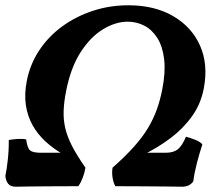

<svg xmlns="http://www.w3.org/2000/svg" viewBox="-29 -705 814 727"><path d="M30.7 2Q11 2 1.9 -9.4Q-7.2 -20.8 -8.7 -39.1Q-3.6 -62.6 0.5 -99.5Q4.6 -136.3 4.2 -174.8Q16.3 -177.2 35.1 -178.7Q53.9 -180.2 70 -177.2Q74.6 -143.9 85.2 -135.2Q95.9 -126.6 125.6 -126.6H220.6L205.9 -123.2Q170.7 -143.9 141.9 -170.6Q113.1 -197.4 94.3 -231Q75.4 -264.5 69 -306.4Q62.6 -348.4 72.6 -399.4Q85 -462.3 119.8 -514.7Q154.6 -567.1 206.6 -605.1Q258.7 -643 322.6 -664Q386.5 -685 457.3 -685Q556.6 -685 627 -643.8Q697.4 -602.7 728.7 -531.6Q760 -460.6 742.6 -369.9Q731.5 -311.5 698.3 -265.1Q665.2 -218.6 616.9 -182.2Q568.7 -145.7 511.3 -118.1L493.9 -126.6H598.6Q628.3 -126.6 644.9 -140.3Q661.5 -154 675 -187.4Q691.2 -183.2 709.7 -175.9Q728.3 -168.6 737.3 -158.5Q726.3 -125.1 716.6 -87.7Q706.9 -50.4 703 -18.7Q689.4 2 660 2Q640.4 1.5 604.1 1.2Q567.7 1 517.9 0.5Q468 0 407.8 0Q400.2 -13.2 397.2 -32.6Q394.1 -51.9 397.2 -70.2Q445.6 -112.8 478.5 -149.8Q511.5 -186.8 532.1 -221.5Q552.7 -256.2 565.2 -291.6Q577.7 -326.9 585.2 -365.5Q598.3 -431.6 592.6 -480.2Q586.9 -528.8 567.2 -560.3Q547.6 -591.8 518.2 -607.4Q488.8 -622.9 454.4 -622.9Q409 -622.9 361.5 -594.4Q314.1 -565.8 276.4 -507.6Q238.7 -449.4 221.2 -359.5Q213.2 -319.2 212 -285.6Q210.7 -252 218.1 -219.9Q225.5 -187.8 244 -151.8Q262.5 -115.8 294.5 -70.2Q291.9 -52.4 284.6 -33.1Q277.2 -13.7 268.1 0Q195.8 0 149.8 0.5Q103.7 1 76 1.2Q48.3 1.5 30.7 2Z"/></svg>

Font: Vollkorn
Style: Italic
Weight: 400
Italic angle: -11°
Designer: Friedrich Althausen
Foundry: Friedrich Althausen
Version: Version 5.001